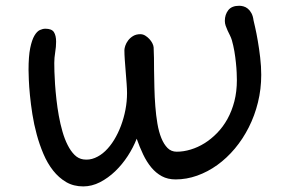

<svg xmlns="http://www.w3.org/2000/svg" viewBox="-20 -609 992 670"><path d="M270.5 41.5Q236.8 41.5 210.9 26.4Q185.1 11.2 165.3 -13.9Q145.5 -39.1 131.6 -71.8Q117.7 -104.5 108.2 -139.6Q98.6 -174.8 93 -210.4Q87.4 -246.1 84.5 -276.6Q81.5 -307.1 80.6 -330.3Q79.6 -353.5 79.6 -364.7Q79.6 -412.6 85.4 -441.2Q91.3 -469.7 100.1 -484.6Q108.9 -499.5 119.1 -504.2Q129.4 -508.8 138.2 -508.8Q160.6 -508.8 168.2 -496.8Q175.8 -484.9 175.8 -463.4Q175.8 -445.8 172.6 -426.5Q169.4 -407.2 169.4 -389.2Q169.4 -378.4 169.9 -358.9Q170.4 -339.4 172.1 -314.7Q173.8 -290 177 -261.5Q180.2 -232.9 185.3 -204.6Q190.4 -176.3 198 -149.9Q205.6 -123.5 216.1 -102.8Q226.6 -82 240 -68.6Q253.4 -55.2 271 -52.7Q291.5 -49.8 311 -57.9Q330.6 -65.9 347.4 -82Q364.3 -98.1 378.2 -120.8Q392.1 -143.6 402.1 -170.2Q412.1 -196.8 417.7 -225.8Q423.3 -254.9 423.3 -284.2Q423.3 -296.9 421.9 -316.7Q420.4 -336.4 418.7 -357.9Q417 -379.4 415.5 -399.7Q414.1 -419.9 414.1 -434.1Q414.1 -439.9 417.2 -449.5Q420.4 -459 427.2 -468Q434.1 -477.1 444.6 -483.4Q455.1 -489.7 469.7 -489.7Q478.5 -489.7 486.6 -484.9Q494.6 -480 501.2 -472.9Q507.8 -465.8 511.7 -458Q515.6 -450.2 516.1 -443.8Q517.1 -428.2 517.3 -407Q517.6 -385.7 517.6 -364.3Q518.1 -335 518.8 -302.5Q519.5 -270 522 -238.3Q524.4 -206.5 529.3 -177.7Q534.2 -148.9 543 -127.2Q551.8 -105.5 564.7 -92.5Q577.6 -79.6 596.7 -79.6Q620.6 -79.6 645.5 -87.2Q670.4 -94.7 693.6 -109.1Q716.8 -123.5 737.5 -144.8Q758.3 -166 773.7 -193.8Q789.1 -221.7 797.9 -255.6Q806.6 -289.6 806.6 -329.6Q806.6 -339.8 805.9 -355.7Q805.2 -371.6 803.2 -390.6Q801.3 -409.7 797.9 -429.9Q794.4 -450.2 789.1 -468.8Q786.6 -477.1 782.5 -485.4Q778.3 -493.7 774.4 -502Q770.5 -510.3 767.6 -518.8Q764.6 -527.3 764.6 -536.1Q764.6 -558.1 776.6 -573.5Q788.6 -588.9 814.9 -588.9Q821.8 -588.9 829.8 -586.7Q837.9 -584.5 845 -578.6Q852.1 -572.8 857.4 -563Q862.8 -553.2 864.7 -538.1Q866.2 -531.7 870.6 -512.5Q875 -493.2 879.6 -466.3Q884.3 -439.5 887.9 -408.4Q891.6 -377.4 891.6 -347.7Q891.6 -297.9 880.1 -251.5Q868.7 -205.1 848.1 -164.6Q827.6 -124 799.6 -90.6Q771.5 -57.1 738.3 -33.2Q705.1 -9.3 668 3.9Q630.9 17.1 592.8 17.1Q565.4 17.1 544.7 5.9Q523.9 -5.4 507.8 -24.9Q491.7 -44.4 479.5 -70.1Q467.3 -95.7 457 -125Q445.3 -94.7 426 -64.9Q406.7 -35.2 382.1 -11.5Q357.4 12.2 328.9 26.9Q300.3 41.5 270.5 41.5Z"/></svg>

Font: Short Stack
Style: Regular
Weight: 400
Designer: James Grieshaber
Foundry: James Grieshaber
Version: Version 1.002